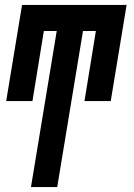

<svg xmlns="http://www.w3.org/2000/svg" viewBox="-20 -540 540 775"><path d="M105 215 209 -415H157L111 -132H5L69 -520H491L427 -132H321L367 -415H315L211 215Z"/></svg>

Font: Iosevka Extrabold Oblique
Style: Regular
Weight: 800
Italic angle: -9°
Monospace: yes
Designer: Belleve Invis
Foundry: Belleve Invis
Version: Version 32.5.0; ttfautohint (v1.8.4)